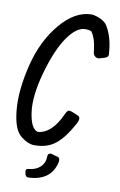

<svg xmlns="http://www.w3.org/2000/svg" viewBox="-99 -786 638 1024"><g transform="rotate(10 219.5 -274.5)"><path d="M438.5 -548.8Q439.5 -542 439.5 -536.1Q439.5 -522 418.5 -516.1L390.6 -507.8Q379.4 -505.9 369.4 -513.9Q359.4 -522 358.4 -535.2Q350.6 -611.8 324.7 -644Q311.5 -648.9 295.4 -648.9Q246.6 -650.9 197 -579.8Q147.5 -508.8 111.1 -377.9Q74.7 -247.1 87.2 -160.6Q99.6 -74.2 137.7 -64.9Q212.4 -71.8 261.7 -180.2Q270.5 -200.2 277.6 -204.1Q284.7 -208 301.8 -201.2L333.5 -188Q351.6 -180.2 336.4 -147.9Q290.5 -63 245.6 -27.6Q200.7 7.8 134.8 7.8Q99.6 9.8 57.6 -23.2Q15.6 -56.2 6.1 -161.6Q-3.4 -267.1 30.5 -405Q64.5 -543 143.6 -637Q222.7 -731 311.5 -731.9Q323.7 -731.9 344.7 -724.9Q365.7 -717.8 383.1 -704.8Q400.4 -691.9 417.5 -648.4Q434.6 -605 438.5 -548.8ZM234.9 39.1 264.2 46.9Q280.8 51.8 274.9 77.1Q251 178.2 130.9 183.1Q115.7 183.1 112.8 169.9L109.9 158.2Q106 139.2 123 138.2Q163.1 134.8 186.5 112.3Q210 89.8 210 55.2Q210 42 219.5 38.6Q229 35.2 234.9 39.1Z"/></g></svg>

Font: Allan
Style: Regular
Weight: 400
Designer: Anton Koovit
Foundry: Anton Koovit
Version: Version 1.002